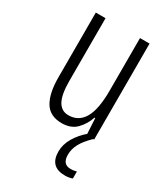

<svg xmlns="http://www.w3.org/2000/svg" viewBox="-186 -617 805 922"><g transform="rotate(30 216.0 -156.0)"><path d="M364 -532V0H322L317 -92H313Q299 -50 269.5 -20Q240 10 189 10Q123 10 94.5 -37.5Q66 -85 66 -173V-532H120V-185Q120 -109 139.5 -74Q159 -39 198 -39Q254 -39 282.5 -88Q311 -137 311 -240V-532ZM291 126Q291 179 336 179Q346 179 355 177.5Q364 176 369 174V213Q352 220 328 220Q244 220 244 135Q244 96 266 58.5Q288 21 326 -11L359 0Q323 35 307 64.5Q291 94 291 126Z"/></g></svg>

Font: Noto Sans Telugu ExtraCondensed Light
Style: Regular
Weight: 300
Width: 2
Designer: Jelle Bosma - Monotype Design Team
Foundry: Monotype Imaging Inc.
Version: Version 2.005; ttfautohint (v1.8.4.7-5d5b)